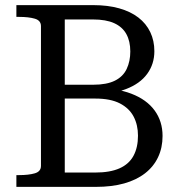

<svg xmlns="http://www.w3.org/2000/svg" viewBox="-20 -730 708 750"><path d="M344 -710Q401 -710 445.5 -697.5Q490 -685 520.5 -661.5Q551 -638 567 -604.5Q583 -571 583 -530Q583 -480 555 -441.5Q527 -403 472 -382Q417 -361 336 -361L415 -398V-352L345 -387Q433 -387 493 -364Q553 -341 584 -298.5Q615 -256 615 -199Q615 -153 597.5 -116Q580 -79 546.5 -53Q513 -27 465 -13.5Q417 0 354 0H44V-46H55Q92 -46 116 -53Q140 -60 140 -82V-628Q140 -650 116 -657Q92 -664 55 -664H44V-710ZM212 -399H344Q397 -399 429 -415Q461 -431 475 -461Q489 -491 489 -529Q489 -569 473.5 -597Q458 -625 426 -639.5Q394 -654 343 -654H233V-56H352Q410 -56 447 -72.5Q484 -89 501.5 -121.5Q519 -154 519 -200Q519 -242 502 -274.5Q485 -307 448.5 -326Q412 -345 352 -345H212Z"/></svg>

Font: Roboto Serif 28pt
Style: Regular
Weight: 400
Designer: Greg Gazdowicz
Foundry: Commercial Type
Version: Version 1.008